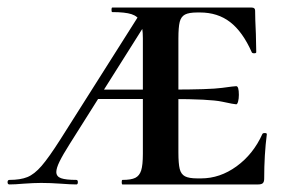

<svg xmlns="http://www.w3.org/2000/svg" viewBox="-67 -488 762 508"><path d="M257 -12Q280 -12 291 -17.5Q302 -23 306.5 -37Q311 -51 311 -81V-387Q311 -416 304.5 -430.5Q298 -445 281 -450.5Q264 -456 230 -456Q228 -456 228 -462Q228 -468 230 -468H599Q608 -468 608 -460Q608 -440 610 -398L611 -350Q611 -347 605.5 -347Q600 -347 599 -350Q575 -404 542 -429.5Q509 -455 462 -455H455Q433 -455 422.5 -449.5Q412 -444 408.5 -430Q405 -416 405 -386V-85Q405 -55 408.5 -41Q412 -27 422.5 -21.5Q433 -16 455 -16H465Q515 -16 559 -48Q603 -80 627 -133Q628 -136 633.5 -136Q639 -136 639 -133Q632 -79 632 -15Q632 -7 628.5 -3.5Q625 0 616 0H257Q255 0 255 -6Q255 -12 257 -12ZM-42 -12Q-13 -12 5.5 -19.5Q24 -27 43 -49Q62 -71 92 -118L306 -456L323 -433L118 -108Q99 -78 90.5 -60.5Q82 -43 82 -33Q82 -21 94.5 -16.5Q107 -12 135 -12Q139 -12 139 -6Q139 0 135 0Q120 0 94 -2Q66 -4 42 -4Q23 -4 -5 -2Q-27 0 -42 0Q-47 0 -47 -6Q-47 -12 -42 -12ZM191 -251H368V-226H191ZM384 -226V-251Q488 -251 520.5 -255.5Q553 -260 558 -260Q565 -260 565 -237Q565 -227 563 -219.5Q561 -212 558 -212Q553 -212 520.5 -219Q488 -226 384 -226Z"/></svg>

Font: Cormorant SC
Style: Bold
Weight: 700
Designer: Christian Thalmann (Catharsis Fonts)
Foundry: Catharsis Fonts
Version: Version 4.000